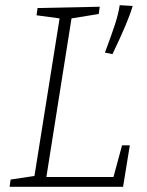

<svg xmlns="http://www.w3.org/2000/svg" viewBox="-20 -721 568 741"><path d="M418 -38 451 -160H481L455 0H17L21 -28L113 -42L210 -650L121 -662L125 -690L365 -695L361 -667L256 -650L159 -38ZM385 -518Q409 -582 423 -624.5Q437 -667 442 -701L492 -698Q476 -641 414 -512Z"/></svg>

Font: Bitter Pro Light
Style: Italic
Weight: 300
Italic angle: -9°
Designer: Sol Matas, and Bitter project Authors
Foundry: Sol Matas
Version: Version 1.010